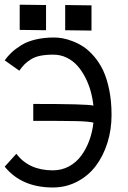

<svg xmlns="http://www.w3.org/2000/svg" viewBox="-20 -811 558 837"><path d="M65.9 -790.5 180.7 -789.1V-679.2L65.9 -680.7ZM264.2 -789.1 378.9 -787.6V-677.7L264.2 -679.2ZM51.3 -140.6Q106 -68.4 210.4 -68.4Q248.5 -68.4 280.3 -85.4Q312 -102.5 333.7 -131.8Q355.5 -161.1 369.1 -198Q382.8 -234.9 387.2 -276.4Q366.2 -281.7 313.2 -283Q260.3 -284.2 125 -284.2V-357.9Q360.8 -357.9 387.2 -350.6Q383.8 -382.8 375.2 -413.6Q366.7 -444.3 351.8 -473.4Q336.9 -502.4 317.4 -524.4Q297.9 -546.4 270.8 -559.6Q243.7 -572.8 212.4 -572.8Q178.7 -572.8 154.3 -567.6Q129.9 -562.5 112.8 -551Q95.7 -539.6 86.7 -530.3Q77.6 -521 64 -502.9L0.5 -547.9Q14.6 -567.4 30.8 -582.5Q46.9 -597.7 72.5 -613.8Q98.1 -629.9 134.8 -638.7Q171.4 -647.5 216.3 -647.5Q233.9 -647.5 253.4 -644Q272.9 -640.6 297.9 -630.9Q322.8 -621.1 345.5 -606Q368.2 -590.8 390.9 -564.2Q413.6 -537.6 429.7 -503.7Q445.8 -469.7 456.1 -419.7Q466.3 -369.6 466.3 -310.1Q466.3 -245.1 448 -187.5Q429.7 -129.9 397 -86.9Q364.3 -43.9 315.7 -18.8Q267.1 6.3 210.4 6.3Q74.2 6.3 0.5 -84.5Z"/></svg>

Font: FantasqueSansM Nerd Font
Style: Regular
Weight: 400
Monospace: yes
Designer: Jany Belluz
Version: Version 1.8.0 ; ttfautohint (v1.8.2);Nerd Fonts 3.4.0